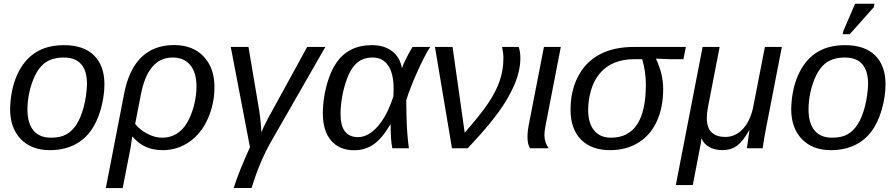

<svg xmlns="http://www.w3.org/2000/svg" viewBox="-20 -773 4668 1001"><path d="M524.4 -333.5Q524.4 -270 504.9 -201.7Q485.4 -133.3 449.2 -85.4Q412.6 -38.1 359.9 -14.2Q307.1 9.8 239.7 9.8Q144 9.8 88.4 -47.9Q32.7 -105.5 32.7 -204.6Q35.2 -305.7 68.8 -381.3Q103 -458.5 163.6 -498Q224.1 -537.6 313.5 -537.6Q416 -537.6 470.2 -484.1Q524.4 -430.7 524.4 -333.5ZM433.6 -333.5Q433.6 -473.1 312.5 -473.1Q246.6 -473.1 207 -439.5Q180.7 -417 161.9 -377.7Q143.1 -338.4 133.1 -292.2Q123 -246.1 123 -203.1Q123 -130.9 154.3 -93Q185.5 -55.2 245.1 -55.2Q295.4 -55.2 325.9 -72.3Q356.4 -89.4 379.4 -125Q402.3 -161.1 416.7 -216.6Q431.2 -272 433.6 -333.5Z M888.2 -538.1Q984.4 -538.1 1041.3 -478.8Q1098.1 -419.4 1098.1 -318.8Q1098.1 -231.9 1063.5 -153.8Q1028.8 -76.2 966.8 -33.2Q904.8 9.8 828.6 9.8Q780.3 9.8 741.9 -6.6Q703.6 -22.9 671.4 -60.1H669.4L660.2 0L619.6 207.5H531.7L627 -283.7Q651.4 -410.6 716.8 -474.4Q782.2 -538.1 888.2 -538.1ZM880.4 -473.1Q752 -473.1 714.8 -281.7L684.6 -127Q708.5 -96.2 748 -75.7Q787.6 -55.2 824.7 -55.2Q880.4 -55.2 919.4 -89.4Q945.8 -111.8 964.8 -150.6Q983.9 -189.5 994.1 -234.9Q1004.4 -280.3 1004.4 -321.3Q1004.4 -395.5 971.4 -434.3Q938.5 -473.1 880.4 -473.1Z M1388.2 -25.9Q1332 75.2 1291.5 207H1198.2Q1228.5 113.8 1283.2 -5.4L1183.1 -528.3H1275.4L1331.1 -198.7Q1333 -187 1335.7 -165.3Q1338.4 -143.6 1340.3 -121.1Q1342.3 -98.6 1342.3 -83Q1354 -110.4 1368.7 -139.2Q1383.3 -168 1400.4 -197.8L1581.5 -528.3H1676.3Z M1919.4 -537.6Q1982.9 -537.6 2023.9 -506.3Q2064.9 -475.1 2075.2 -418.9H2076.2Q2080.1 -431.2 2088.6 -449.7Q2097.2 -468.3 2108.4 -489.3Q2119.6 -510.3 2130.9 -528.3H2222.7Q2209 -507.8 2191.2 -472.9Q2173.3 -438 2155 -397.2Q2136.7 -356.4 2121.6 -317.6Q2106.4 -278.8 2098.1 -251Q2098.1 -216.8 2098.9 -185.3Q2099.6 -153.8 2100.6 -125.5Q2102.1 -101.1 2103.5 -78.9Q2105 -56.6 2107.2 -37.1Q2109.4 -17.6 2111.8 0H2025.4Q2016.6 -43.9 2016.6 -115.7V-123.5H2014.6Q1971.2 -49.8 1927 -19.8Q1882.8 10.3 1827.1 10.3Q1749.5 10.3 1706.3 -40Q1663.1 -90.3 1663.1 -183.1Q1663.1 -225.6 1670.9 -272.9Q1678.7 -320.3 1694.1 -364.5Q1709.5 -408.7 1731 -441.4Q1793.9 -537.6 1919.4 -537.6ZM1922.4 -473.1Q1865.7 -473.1 1830.6 -435.1Q1807.1 -409.7 1790.3 -365.5Q1773.4 -321.3 1764.4 -271.5Q1755.4 -221.7 1755.4 -178.7Q1755.4 -58.1 1846.7 -58.1Q1900.4 -58.1 1950.2 -115.2Q2000 -172.4 2031.2 -272L2032.2 -308.6Q2032.2 -389.2 2003.9 -431.2Q1975.6 -473.1 1922.4 -473.1Z M2402.8 -81.1Q2446.3 -130.9 2477.8 -170.7Q2509.3 -210.4 2528.8 -240.2Q2567.9 -299.8 2586.2 -354.5Q2604.5 -409.2 2604.5 -469.7Q2604.5 -497.1 2597.7 -528.3H2684.1Q2692.9 -503.4 2692.9 -470.2Q2692.9 -437.5 2685.5 -403.8Q2678.2 -370.1 2663.6 -335.4Q2644 -289.1 2614.3 -240.7Q2584.5 -192.4 2537.4 -134.3Q2490.2 -76.2 2418.5 0H2336.4L2247.6 -528.3H2339.4Z M2818.4 -67.9Q2818.4 -31.7 2840.3 0H2743.7Q2736.8 -9.8 2733.4 -24.9Q2730 -40 2730 -61Q2730 -85.4 2735.4 -115.2L2815.9 -528.3H2903.8L2822.8 -110.8Q2818.4 -88.9 2818.4 -67.9Z M3160.6 9.8Q3063.5 9.8 3009 -45.4Q2954.6 -100.6 2954.6 -200.7Q2954.6 -249 2964.1 -292.2Q2973.6 -335.4 2993.2 -373Q3031.2 -448.7 3105 -488.5Q3178.7 -528.3 3286.1 -528.3H3555.7L3543 -464.4H3472.2L3400.9 -467.3L3400.4 -465.3Q3437.5 -387.7 3437.5 -308.6Q3437.5 -213.4 3404.8 -141.6Q3372.1 -69.3 3309.1 -29.8Q3246.1 9.8 3160.6 9.8ZM3165.5 -55.2Q3347.2 -55.2 3347.2 -332.5Q3347.2 -399.9 3328.1 -464.4H3287.6Q3169.4 -464.4 3106.9 -390.1Q3075.7 -353 3061 -301.3Q3046.4 -249.5 3046.4 -199.7Q3046.4 -131.8 3077.1 -93.5Q3107.9 -55.2 3165.5 -55.2Z M3633.8 -26.9Q3632.8 -21 3622.3 33.7Q3611.8 88.4 3591.8 191.9H3503.4L3643.1 -528.3H3731.9L3670.9 -213.9Q3665 -184.1 3665 -157.7Q3665 -59.1 3762.2 -59.1Q3815.9 -59.1 3855.5 -103.3Q3895 -147.5 3909.2 -227.1L3967.8 -528.3H4056.2L3975.6 -113.8Q3972.2 -96.7 3968.8 -78.1Q3965.3 -59.6 3962.2 -40Q3959 -20.5 3956.1 0H3874L3876 -14.2Q3880.4 -47.4 3883.3 -66.9Q3886.2 -86.4 3887.2 -92.8H3885.3Q3853 -35.2 3821.5 -12.7Q3790 9.8 3747.1 9.8Q3706.1 9.8 3677.5 -6.6Q3648.9 -22.9 3638.7 -49.8H3636.7Q3636.2 -43.9 3635.5 -38.1Q3634.8 -32.2 3633.8 -26.9Z M4596.7 -333.5Q4596.7 -270 4577.1 -201.7Q4557.6 -133.3 4521.5 -85.4Q4484.9 -38.1 4432.1 -14.2Q4379.4 9.8 4312 9.8Q4216.3 9.8 4160.6 -47.9Q4105 -105.5 4105 -204.6Q4107.4 -305.7 4141.1 -381.3Q4175.3 -458.5 4235.8 -498Q4296.4 -537.6 4385.7 -537.6Q4488.3 -537.6 4542.5 -484.1Q4596.7 -430.7 4596.7 -333.5ZM4505.9 -333.5Q4505.9 -473.1 4384.8 -473.1Q4318.8 -473.1 4279.3 -439.5Q4252.9 -417 4234.1 -377.7Q4215.3 -338.4 4205.3 -292.2Q4195.3 -246.1 4195.3 -203.1Q4195.3 -130.9 4226.6 -93Q4257.8 -55.2 4317.4 -55.2Q4367.7 -55.2 4398.2 -72.3Q4428.7 -89.4 4451.7 -125Q4474.6 -161.1 4489 -216.6Q4503.4 -272 4505.9 -333.5ZM4535.6 -735.4 4410.2 -594.7H4373.5L4376.5 -610.8L4438 -753.4H4539.1Z"/></svg>

Font: Arimo
Style: Italic
Weight: 400
Italic angle: -12°
Designer: Steve Matteson
Foundry: Monotype Imaging Inc.
Version: Version 1.33